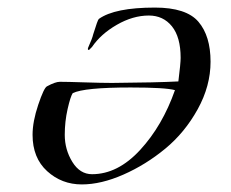

<svg xmlns="http://www.w3.org/2000/svg" viewBox="-20 -471 610 507"><path d="M276 -252Q395 -253 451 -256Q457 -304 457 -318Q457 -373 434 -401.5Q411 -430 373 -430Q331 -430 288.5 -405.5Q246 -381 223 -347L215 -339Q212 -339 212 -342Q212 -344 215 -350.5Q218 -357 221.5 -366Q225 -375 226 -380Q238 -419 241 -421Q283 -451 389 -451Q472 -451 504 -413.5Q536 -376 536 -308Q536 -244 502 -182.5Q468 -121 416.5 -78.5Q365 -36 306 -10Q247 16 196 16Q143 16 104.5 -19Q66 -54 66 -115Q66 -150 81 -194.5Q96 -239 104 -243Q126 -255 138 -255Q157 -255 203 -253.5Q249 -252 276 -252ZM442 -233Q417 -240 325 -240Q202 -240 172 -225Q166 -216 158.5 -183Q151 -150 151 -115Q151 -76 171 -43.5Q191 -11 223 -11Q291 -11 350 -75Q409 -139 442 -233Z"/></svg>

Font: Miama Nueva
Style: Medium
Weight: 400
Italic angle: -28°
Version: Version 1.0